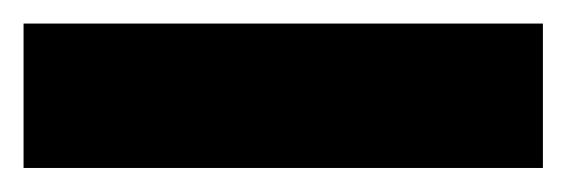

<svg xmlns="http://www.w3.org/2000/svg" viewBox="-20 -20 481 163"><path d="M440.9 122.6H0V0H440.9Z"/></svg>

Font: RobotoDraft
Style: Black
Weight: 900
Designer: Google
Version: Version 2.000980w3; 2014; ttfautohint (v1.1) -l 5 -r 24 -G 4